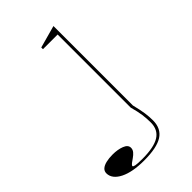

<svg xmlns="http://www.w3.org/2000/svg" viewBox="-323 -590 880 880"><g transform="rotate(-45 117.5 -150.0)"><path d="M64 215Q27 215 -3 209.5Q-33 204 -55 193Q-77 182 -88.5 167Q-100 152 -100 134Q-100 120 -90 111Q-80 102 -61.5 97.5Q-43 93 -19 93Q14 93 38.5 102.5Q63 112 63 131Q63 143 55 152.5Q47 162 36 169.5Q25 177 16.5 183.5Q8 190 8 195Q8 199 20 201.5Q32 204 64 204Q139 204 174 182Q209 160 209 113Q209 86 205.5 61Q202 36 192 0V-474H97V-485L206 -515V0Q216 40 219.5 65Q223 90 223 113Q223 166 185 190.5Q147 215 64 215Z"/></g></svg>

Font: Kalnia SemiExpanded Thin
Style: Regular
Weight: 250
Width: 6
Designer: Frida Medrano
Foundry: Frida Medrano
Version: Version 1.105